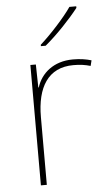

<svg xmlns="http://www.w3.org/2000/svg" viewBox="-54 -803 484 839"><g transform="rotate(-5 187.5 -383.0)"><path d="M313 -759V-766H283C254 -723 189 -652 144 -612V-606H165C218 -650 278 -714 313 -759ZM278 -536C193 -536 138 -488 119 -427H117L115 -528H91V0H117V-297C117 -428 167 -511 278 -511C308 -511 328 -508 353 -501L359 -525C335 -532 310 -536 278 -536Z"/></g></svg>

Font: Noto Sans Canadian Aboriginal Thin
Style: Regular
Weight: 100
Designer: Monotype Design Team, Typotheque's Kevin King
Foundry: Monotype Imaging Inc.
Version: Version 2.004